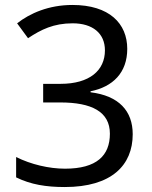

<svg xmlns="http://www.w3.org/2000/svg" viewBox="-20 -744 612 774"><path d="M493 -547C493 -649 421 -724 272 -724C176 -724 100 -690 49 -650L93 -590C146 -625 196 -650 273 -650C353 -650 403 -610 403 -541C403 -460 341 -406 224 -406H154V-331H223C349 -331 423 -294 423 -205C423 -117 370 -64 242 -64C178 -64 105 -81 45 -111V-29C104 0 166 10 241 10C430 10 515 -78 515 -203C515 -297 459 -358 345 -372V-376C435 -394 493 -451 493 -547Z"/></svg>

Font: Noto Sans Gujarati UI
Style: Regular
Weight: 400
Designer: Jelle Bosma - Monotype Design Team, Universal Thirst
Foundry: Monotype Imaging Inc.
Version: Version 2.106